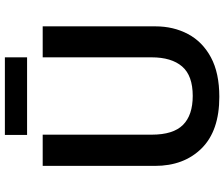

<svg xmlns="http://www.w3.org/2000/svg" viewBox="-86 -823 919 787"><g transform="rotate(-90 373.5 -429.5)"><path d="M659 -252Q659 -178 627.5 -118.5Q596 -59 532 -24.5Q468 10 370 10Q231 10 159 -62.5Q87 -135 87 -254V-714H215V-267Q215 -179 255 -139Q295 -99 374 -99Q457 -99 494.5 -142.5Q532 -186 532 -268V-714H659ZM532 -869V-778H214V-869Z"/></g></svg>

Font: Noto Sans Gujarati UI SemiBold
Style: Regular
Weight: 600
Designer: Jelle Bosma - Monotype Design Team, Universal Thirst
Foundry: Monotype Imaging Inc.
Version: Version 2.106; ttfautohint (v1.8.4.7-5d5b)